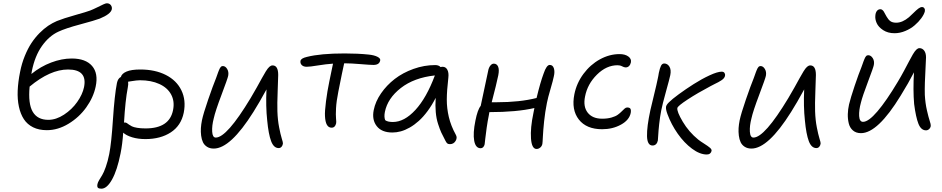

<svg xmlns="http://www.w3.org/2000/svg" viewBox="-20 -852 5732 1168"><path d="M265.1 -60.1Q216.8 -60.1 181.4 -77.6Q146 -95.2 125.2 -127Q104.5 -158.7 95 -203.1Q85.4 -247.6 87.6 -300.3Q89.8 -353 102.1 -414.1Q112.3 -466.3 130.9 -511.7Q149.4 -557.1 171.4 -590.3Q193.4 -623.5 220.2 -650.6Q247.1 -677.7 272.9 -695.1Q298.8 -712.4 326.2 -724.1Q366.2 -740.2 437.5 -760.3Q508.8 -780.3 528.8 -788.1Q547.4 -795.4 570.6 -806.9Q593.8 -818.4 608.4 -825.2Q623 -832 629.9 -832Q645.5 -832 654.1 -821Q662.6 -810.1 660.2 -795.9Q654.3 -766.6 586.9 -738.8Q557.1 -727.5 467.8 -703.6Q378.4 -679.7 335 -659.2Q278.8 -633.3 235.6 -572.8Q192.4 -512.2 173.8 -419.9Q173.3 -417 172.4 -410.9Q171.4 -404.8 170.9 -401.9Q226.6 -447.3 291.3 -471.7Q356 -496.1 416 -496.1Q501 -496.1 540 -450.9Q579.1 -405.8 562 -325.2Q548.3 -259.8 504.9 -199Q461.4 -138.2 396.7 -99.1Q332 -60.1 265.1 -60.1ZM394 -429.2Q285.2 -429.2 160.2 -325.2Q150.4 -220.7 179.2 -171.9Q208 -123 273.9 -123Q321.3 -123 369.4 -154.5Q417.5 -186 449.7 -231.7Q481.9 -277.3 491.2 -321.8Q512.7 -429.2 394 -429.2Z M864.7 -5.9Q819.8 -5.9 783.9 -16.8Q748 -27.8 729.5 -44.9Q724.6 25.9 713.4 81.1Q692.9 184.1 661.6 240Q630.4 295.9 596.7 295.9Q581.1 295.9 575.4 289.8Q569.8 283.7 572.8 268.1Q574.7 257.8 583.3 243.4Q591.8 229 601.6 213.4Q611.3 197.8 623.5 163.6Q635.7 129.4 644.5 85Q657.7 19 667.2 -126.7Q676.8 -272.5 691.4 -347.2Q697.3 -375 715.3 -383.8Q720.7 -404.3 749.8 -416.7Q778.8 -429.2 833.5 -429.2Q923.3 -429.2 988.8 -396Q1054.2 -362.8 1083.5 -302.5Q1112.8 -242.2 1097.7 -166Q1081.5 -87.4 1018.8 -46.6Q956.1 -5.9 864.7 -5.9ZM739.7 -106.9Q746.1 -106.9 751.7 -103.3Q757.3 -99.6 764.4 -94.2Q771.5 -88.9 782.2 -83.5Q793 -78.1 814.5 -74.5Q835.9 -70.8 865.7 -70.8Q1010.7 -70.8 1032.7 -182.1Q1043.5 -235.4 1021.2 -276.9Q999 -318.4 949.2 -341.1Q899.4 -363.8 831.5 -363.8Q820.8 -363.8 808.6 -362.3Q796.4 -360.8 780 -358.2Q763.7 -355.5 759.3 -355Q761.7 -339.8 757.3 -318.8Q742.2 -241.2 734.4 -106Z M1280.3 51.8Q1256.3 51.8 1239.5 41Q1222.7 30.3 1214.6 13.2Q1206.5 -3.9 1203.6 -26.9Q1200.7 -49.8 1202.1 -72.8Q1203.6 -95.7 1208.5 -120.1Q1216.8 -160.2 1246.1 -245.4Q1275.4 -330.6 1294.4 -377Q1297.4 -384.3 1301 -395.3Q1304.7 -406.2 1306.9 -411.9Q1309.1 -417.5 1312 -424.8Q1314.9 -432.1 1317.1 -436Q1319.3 -439.9 1322.3 -443.6Q1325.2 -447.3 1328.4 -448.7Q1331.5 -450.2 1335.4 -450.2Q1351.1 -450.2 1361.8 -432.6Q1372.6 -415 1368.2 -391.1Q1365.2 -375 1327.4 -274.9Q1289.6 -174.8 1280.3 -131.8Q1268.6 -86.9 1270.8 -51Q1272.9 -15.1 1292.5 -15.1Q1359.9 -15.1 1504.4 -254.9Q1522.5 -284.7 1542.2 -320.3Q1562 -356 1573.5 -377Q1585 -397.9 1596.9 -417.5Q1608.9 -437 1618.7 -445.6Q1628.4 -454.1 1638.2 -454.1Q1672.4 -454.1 1672.4 -396Q1672.4 -379.9 1669.2 -298.8Q1666 -217.8 1667.5 -174.8Q1669.4 -121.1 1678 -77.4Q1686.5 -33.7 1693.8 -10.3Q1701.2 13.2 1701.2 20Q1700.2 32.2 1693.1 40.5Q1686 48.8 1675.3 48.8Q1645 48.8 1629.2 6.3Q1613.3 -36.1 1605.5 -119.1Q1596.2 -204.6 1601.1 -308.1Q1557.1 -227.1 1521.5 -170.9Q1381.8 51.8 1280.3 51.8Z M1997.1 -75.2Q1960.4 -75.2 1957 -145Q1955.1 -173.3 1963.1 -235.8Q1971.2 -298.3 1982.9 -354Q1988.3 -380.4 1995.8 -416.7Q2003.4 -453.1 2005.9 -464.8Q1962.9 -461.9 1914.1 -453.9Q1865.2 -445.8 1845.7 -445.8Q1825.7 -445.8 1815.4 -456.5Q1805.2 -467.3 1808.1 -481.9Q1811 -497.6 1847.2 -505.9Q1929.7 -526.9 2077.1 -526.9Q2157.7 -526.9 2223.1 -520Q2256.3 -516.6 2275.9 -506.6Q2295.4 -496.6 2293 -484.9Q2288.1 -457 2252 -457Q2231.4 -457 2173.6 -461.9Q2115.7 -466.8 2080.1 -466.8H2073.7Q2063.5 -422.4 2038.1 -293.9Q2026.4 -235.4 2024.2 -193.6Q2022 -151.9 2024.2 -130.9Q2026.4 -109.9 2024.9 -102.1Q2019 -75.2 1997.1 -75.2Z M2367.2 -45.9Q2302.2 -45.9 2272 -84.5Q2241.7 -123 2253.4 -182.1Q2263.7 -234.4 2297.9 -283.9Q2332 -333.5 2381.3 -371.6Q2430.7 -409.7 2495.6 -432.9Q2560.5 -456.1 2627.4 -456.1Q2649.4 -456.1 2660.2 -443.8Q2666 -445.8 2672.4 -445.8Q2691.9 -445.8 2701.4 -427.7Q2710.9 -409.7 2707.5 -379.9Q2698.2 -299.3 2698 -246.6Q2697.8 -193.8 2710.4 -140.1Q2723.1 -86.4 2752.4 -33.2Q2763.7 -14.6 2751.7 5.1Q2739.7 24.9 2717.3 24.9Q2706.1 24.9 2700.7 20.3Q2695.3 15.6 2689.5 3.9Q2673.3 -26.4 2664.3 -46.1Q2655.3 -65.9 2644.8 -98.4Q2634.3 -130.9 2630.9 -169.9Q2627.4 -209 2630.4 -256.8Q2607.9 -212.4 2581.3 -176.5Q2554.7 -140.6 2527.8 -116.5Q2501 -92.3 2472.7 -76.2Q2444.3 -60.1 2418.2 -53Q2392.1 -45.9 2367.2 -45.9ZM2321.3 -170.9Q2315.4 -140.6 2323.2 -121.1Q2337.4 -109.9 2370.1 -109.9Q2439.5 -109.9 2507.1 -183.3Q2574.7 -256.8 2625.5 -393.1Q2499 -379.4 2418.5 -316.7Q2337.9 -253.9 2321.3 -170.9Z M2904.3 49.8Q2873 49.8 2864.7 4.2Q2856.4 -41.5 2872.1 -118.2Q2885.3 -185.1 2904.3 -208Q2944.3 -394.5 2949.2 -418.9Q2952.6 -439.5 2962.4 -452.1Q2972.2 -464.8 2983.9 -464.8Q3002 -464.8 3010 -447Q3018.1 -429.2 3011.2 -394Q3000.5 -341.3 2971.2 -230H3002Q3142.1 -230 3244.1 -255.9Q3267.1 -351.6 3287.1 -404.8Q3304.7 -457 3324.2 -457Q3342.8 -457 3349.4 -436.5Q3356 -416 3349.1 -387.2Q3344.7 -364.3 3328.9 -310.5Q3313 -256.8 3307.1 -226.1Q3295.9 -170.4 3290 -114Q3284.2 -57.6 3282.5 -20.8Q3280.8 16.1 3279.3 23.9Q3276.4 37.6 3266.1 45.9Q3255.9 54.2 3244.1 54.2Q3214.8 54.2 3210.2 -9.5Q3205.6 -73.2 3225.1 -165Q3226.1 -169.9 3228 -179.9Q3230 -189.9 3231 -194.8Q3123 -169.9 2957 -169.9Q2954.6 -155.3 2954.1 -152.8Q2946.3 -114.7 2940.7 -75.4Q2935.1 -36.1 2932.1 -8.3Q2929.2 19.5 2928.2 25.9Q2925.8 36.6 2919.4 43.2Q2913.1 49.8 2904.3 49.8Z M3643.1 -65.9Q3547.4 -65.9 3501.2 -125Q3455.1 -184.1 3474.1 -278.8Q3487.8 -346.7 3529.5 -402.8Q3571.3 -459 3629.4 -491Q3687.5 -522.9 3749 -522.9Q3782.7 -522.9 3802.5 -508.3Q3822.3 -493.7 3817.9 -472.2Q3814.9 -458.5 3806.6 -450.2Q3798.3 -441.9 3786.1 -441.9Q3776.9 -441.9 3764.6 -448.5Q3752.4 -455.1 3736.8 -455.1Q3668.9 -455.1 3611.3 -397.9Q3553.7 -340.8 3539.1 -265.1Q3526.4 -203.6 3555.2 -166.7Q3584 -129.9 3643.1 -129.9Q3675.3 -129.9 3700 -137Q3724.6 -144 3738.3 -154.1Q3752 -164.1 3761.7 -174.1Q3771.5 -184.1 3779.5 -191.2Q3787.6 -198.2 3794.9 -198.2Q3810.1 -198.2 3814.9 -190.7Q3819.8 -183.1 3816.9 -165Q3808.1 -121.6 3757.6 -93.8Q3707 -65.9 3643.1 -65.9Z M3949.7 33.2Q3917.5 33.2 3916 -23.9Q3914.6 -81.1 3936.5 -182.1Q3941.9 -207.5 3958.3 -273.4Q3974.6 -339.4 3981.9 -376Q3982.9 -380.4 3984.9 -390.9Q3986.8 -401.4 3987.8 -408.2Q3994.1 -438.5 4001.2 -452.1Q4008.3 -465.8 4020.5 -465.8Q4040.5 -465.8 4052.2 -446.8Q4064 -427.7 4057.6 -395Q4053.2 -373.5 4031.2 -294.4Q4009.3 -215.3 4002.9 -182.1Q3994.6 -139.6 3990 -97.2Q3985.4 -54.7 3984.1 -27.8Q3982.9 -1 3981.9 2.9Q3979 17.1 3970.7 25.1Q3962.4 33.2 3949.7 33.2ZM4279.8 87.9Q4237.3 87.9 4189.7 52.5Q4142.1 17.1 4102.8 -38.8Q4063.5 -94.7 4040.5 -157.2Q4029.3 -186.5 4031.7 -203.1Q4034.7 -215.8 4049.8 -230Q4067.4 -248 4109.4 -278.8Q4151.4 -309.6 4199.7 -340.3Q4248 -371.1 4296.4 -393.6Q4344.7 -416 4370.6 -416Q4382.3 -416 4387.5 -408Q4392.6 -399.9 4390.6 -391.1Q4389.2 -383.8 4384 -377Q4378.9 -370.1 4368.4 -363.3Q4357.9 -356.4 4350.1 -352.3Q4342.3 -348.1 4325.9 -340.1Q4309.6 -332 4302.7 -328.1Q4224.1 -286.6 4163.3 -246.8Q4102.5 -207 4100.6 -194.8Q4096.7 -173.8 4133.5 -111.6Q4170.4 -49.3 4227.5 -2.9Q4240.2 7.3 4263.9 22.2Q4287.6 37.1 4299.1 47.1Q4310.5 57.1 4308.6 65.9Q4307.1 75.2 4299.6 81.5Q4292 87.9 4279.8 87.9Z M4551.3 51.8Q4527.3 51.8 4510.5 41Q4493.7 30.3 4485.6 13.2Q4477.5 -3.9 4474.6 -26.9Q4471.7 -49.8 4473.1 -72.8Q4474.6 -95.7 4479.5 -120.1Q4487.8 -160.2 4517.1 -245.4Q4546.4 -330.6 4565.4 -377Q4568.4 -384.3 4572 -395.3Q4575.7 -406.2 4577.9 -411.9Q4580.1 -417.5 4583 -424.8Q4585.9 -432.1 4588.1 -436Q4590.3 -439.9 4593.3 -443.6Q4596.2 -447.3 4599.4 -448.7Q4602.5 -450.2 4606.4 -450.2Q4622.1 -450.2 4632.8 -432.6Q4643.6 -415 4639.2 -391.1Q4636.2 -375 4598.4 -274.9Q4560.5 -174.8 4551.3 -131.8Q4539.6 -86.9 4541.7 -51Q4543.9 -15.1 4563.5 -15.1Q4630.9 -15.1 4775.4 -254.9Q4793.5 -284.7 4813.2 -320.3Q4833 -356 4844.5 -377Q4856 -397.9 4867.9 -417.5Q4879.9 -437 4889.6 -445.6Q4899.4 -454.1 4909.2 -454.1Q4943.4 -454.1 4943.4 -396Q4943.4 -379.9 4940.2 -298.8Q4937 -217.8 4938.5 -174.8Q4940.4 -121.1 4949 -77.4Q4957.5 -33.7 4964.8 -10.3Q4972.2 13.2 4972.2 20Q4971.2 32.2 4964.1 40.5Q4957 48.8 4946.3 48.8Q4916 48.8 4900.1 6.3Q4884.3 -36.1 4876.5 -119.1Q4867.2 -204.6 4872.1 -308.1Q4828.1 -227.1 4792.5 -170.9Q4652.8 51.8 4551.3 51.8Z M5421.9 -649.9Q5381.3 -649.9 5352.5 -668.7Q5323.7 -687.5 5313 -711.9Q5302.2 -736.3 5305.2 -758.8Q5306.6 -775.4 5314.7 -785.6Q5322.8 -795.9 5335.9 -795.9Q5342.3 -795.9 5347.9 -791.3Q5353.5 -786.6 5356.7 -781.2Q5359.9 -775.9 5365.2 -765.6Q5370.6 -755.4 5374 -750Q5384.3 -731.9 5397 -722.9Q5409.7 -713.9 5432.1 -713.9Q5469.7 -713.9 5509.3 -747.1Q5518.6 -754.9 5536.6 -772.9Q5554.7 -791 5566.9 -800Q5579.1 -809.1 5588.9 -809.1Q5598.6 -809.1 5603.5 -801Q5608.4 -793 5606 -782.2Q5601.1 -763.7 5584.5 -741Q5567.9 -718.3 5543.9 -697.8Q5520 -677.2 5487.3 -663.6Q5454.6 -649.9 5421.9 -649.9ZM5217.3 -42Q5187.5 -42 5168.5 -58.6Q5149.4 -75.2 5143.1 -102.1Q5136.7 -128.9 5137.5 -158Q5138.2 -187 5145 -216.8Q5154.3 -255.9 5179.4 -330.6Q5204.6 -405.3 5220.2 -442.9Q5223.1 -450.2 5226.8 -461.2Q5230.5 -472.2 5232.7 -477.8Q5234.9 -483.4 5237.8 -490.7Q5240.7 -498 5242.9 -502Q5245.1 -505.9 5248 -509.5Q5251 -513.2 5254.2 -514.6Q5257.3 -516.1 5261.2 -516.1Q5277.8 -516.1 5289.1 -498.5Q5300.3 -481 5295.9 -457Q5293.5 -442.4 5260 -354.2Q5226.6 -266.1 5217.3 -228Q5204.6 -181.6 5206.5 -146.2Q5208.5 -110.8 5230 -110.8Q5263.2 -110.8 5317.4 -174.1Q5371.6 -237.3 5441.9 -355Q5460.4 -385.7 5479.7 -421.6Q5499 -457.5 5510.3 -479.5Q5521.5 -501.5 5533.2 -521.2Q5544.9 -541 5554.4 -550Q5564 -559.1 5573.2 -559.1Q5590.8 -559.1 5602.1 -544.2Q5613.3 -529.3 5613.3 -502.9Q5612.8 -486.3 5610.4 -439.5Q5607.9 -392.6 5606.4 -350.6Q5605 -308.6 5606 -274.9Q5608.9 -223.6 5618.7 -181.2Q5628.4 -138.7 5635.7 -116.7Q5643.1 -94.7 5642.1 -85.9Q5640.6 -74.7 5632.3 -66.9Q5624 -59.1 5613.3 -59.1Q5583 -59.1 5567.1 -99.1Q5551.3 -139.2 5541 -219.2Q5533.7 -304.7 5540 -412.1Q5507.3 -348.1 5459 -270Q5319.8 -42 5217.3 -42Z"/></svg>

Font: Shantell Sans Irregular Bouncy
Style: Italic
Weight: 300
Italic angle: -11.31°
Designer: Stephen Nixon, Anya Danilova, Shantell Martin
Foundry: Arrow Type
Version: Version 1.006;[9816181b4]